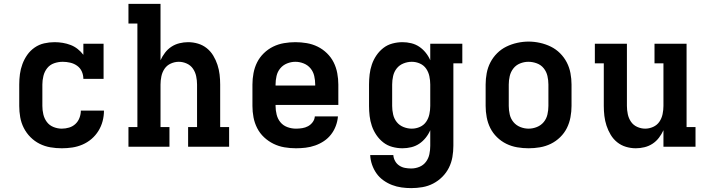

<svg xmlns="http://www.w3.org/2000/svg" viewBox="-20 -755 3640 988"><path d="M298 8Q268 8 239 3Q210 -2 184 -15Q158 -28 137 -49Q116 -70 102.5 -96.5Q89 -123 84 -152Q79 -181 79 -210V-320Q79 -347 82.5 -373.5Q86 -400 95.5 -425.5Q105 -451 120.5 -473Q136 -495 158.5 -510.5Q181 -526 207.5 -532Q234 -538 261 -538Q282 -538 303 -534.5Q324 -531 343.5 -523.5Q363 -516 379.5 -503Q396 -490 409 -473V-530H513V-349H409Q409 -369 401 -387Q393 -405 377 -416.5Q361 -428 341.5 -432.5Q322 -437 303 -437Q280 -437 258.5 -429.5Q237 -422 223 -404.5Q209 -387 203.5 -364.5Q198 -342 198 -320V-210Q198 -188 203 -166.5Q208 -145 221 -127.5Q234 -110 255 -101.5Q276 -93 298 -93Q317 -93 335.5 -98.5Q354 -104 368 -117Q382 -130 389 -148.5Q396 -167 396 -186Q396 -186 396 -186Q396 -186 396 -186H515Q515 -186 515 -186Q515 -186 515 -186Q515 -158 508 -131.5Q501 -105 486.5 -81.5Q472 -58 451 -40Q430 -22 404.5 -11Q379 0 352 4Q325 8 298 8Z M641 0V-101H687V-634H641V-735H806V-445Q815 -465 829 -483.5Q843 -502 862 -514.5Q881 -527 903.5 -532.5Q926 -538 948 -538Q974 -538 999 -530.5Q1024 -523 1044 -507Q1064 -491 1077.5 -468.5Q1091 -446 1099 -421.5Q1107 -397 1110 -371.5Q1113 -346 1113 -320V-101H1159V0H948V-101H994V-320Q994 -341 989.5 -362.5Q985 -384 973 -401.5Q961 -419 941 -428Q921 -437 900 -437Q879 -437 859 -428Q839 -419 827 -401.5Q815 -384 810.5 -362.5Q806 -341 806 -320V-101H852V0Z M1503 8Q1473 8 1443.5 3Q1414 -2 1387.5 -15Q1361 -28 1339 -48.5Q1317 -69 1303.5 -95.5Q1290 -122 1284.5 -151Q1279 -180 1279 -210V-320Q1279 -349 1284.5 -378.5Q1290 -408 1303 -434Q1316 -460 1337.5 -481Q1359 -502 1385.5 -515Q1412 -528 1441.5 -533Q1471 -538 1500 -538Q1529 -538 1558.5 -533Q1588 -528 1614.5 -515Q1641 -502 1662.5 -481Q1684 -460 1697 -434Q1710 -408 1715.5 -378.5Q1721 -349 1721 -320V-215H1398V-210Q1398 -188 1403.5 -165.5Q1409 -143 1423 -126Q1437 -109 1458.5 -101Q1480 -93 1503 -93Q1519 -93 1535 -95.5Q1551 -98 1565 -105.5Q1579 -113 1589 -126.5Q1599 -140 1600 -156H1719Q1717 -131 1708 -107Q1699 -83 1683.5 -63Q1668 -43 1647 -29Q1626 -15 1602 -6.5Q1578 2 1553 5Q1528 8 1503 8ZM1398 -315H1602V-320Q1602 -342 1597 -364Q1592 -386 1578 -403Q1564 -420 1543 -428.5Q1522 -437 1500 -437Q1478 -437 1457 -428.5Q1436 -420 1422 -403Q1408 -386 1403 -364Q1398 -342 1398 -320Z M2096 213Q2071 213 2046 209.5Q2021 206 1997.5 197Q1974 188 1953 173Q1932 158 1917.5 137.5Q1903 117 1894.5 92.5Q1886 68 1885 43H2004Q2005 59 2013 73.5Q2021 88 2034.5 97Q2048 106 2064 109Q2080 112 2096 112Q2118 112 2138.5 103.5Q2159 95 2172 77.5Q2185 60 2189.5 38.5Q2194 17 2194 -5V-85Q2185 -64 2170.5 -46Q2156 -28 2137.5 -15.5Q2119 -3 2096.5 2.5Q2074 8 2051 8Q2025 8 1999 1Q1973 -6 1952.5 -22Q1932 -38 1917 -60Q1902 -82 1893.5 -107Q1885 -132 1882 -158Q1879 -184 1879 -210V-320Q1879 -346 1882 -372Q1885 -398 1893.5 -423Q1902 -448 1917 -470Q1932 -492 1952.5 -508Q1973 -524 1999 -531Q2025 -538 2051 -538Q2074 -538 2096.5 -532.5Q2119 -527 2137.5 -514.5Q2156 -502 2170.5 -484Q2185 -466 2194 -445V-530H2359V-429H2313V-5Q2313 24 2308 53Q2303 82 2290 108Q2277 134 2256 155Q2235 176 2209 189.5Q2183 203 2154 208Q2125 213 2096 213ZM2099 -93Q2121 -93 2141 -102Q2161 -111 2173 -128.5Q2185 -146 2189.5 -167.5Q2194 -189 2194 -210V-320Q2194 -341 2189.5 -362.5Q2185 -384 2173 -401.5Q2161 -419 2141 -428Q2121 -437 2099 -437Q2077 -437 2056 -428.5Q2035 -420 2021.5 -403Q2008 -386 2003 -364Q1998 -342 1998 -320V-210Q1998 -188 2003 -166Q2008 -144 2021.5 -127Q2035 -110 2056 -101.5Q2077 -93 2099 -93Z M2700 8Q2671 8 2641.5 3Q2612 -2 2585.5 -15Q2559 -28 2537.5 -49Q2516 -70 2503 -96Q2490 -122 2484.5 -151.5Q2479 -181 2479 -210V-320Q2479 -349 2484.5 -378.5Q2490 -408 2503.5 -434Q2517 -460 2538 -481Q2559 -502 2585.5 -515Q2612 -528 2641.5 -534.5Q2671 -541 2700 -541Q2729 -541 2758.5 -534.5Q2788 -528 2814.5 -515Q2841 -502 2862 -481Q2883 -460 2896.5 -434Q2910 -408 2915.5 -378.5Q2921 -349 2921 -320V-210Q2921 -181 2915.5 -151.5Q2910 -122 2897 -96Q2884 -70 2862.5 -49Q2841 -28 2814.5 -15Q2788 -2 2758.5 3Q2729 8 2700 8ZM2700 -93Q2722 -93 2743 -101.5Q2764 -110 2778 -127Q2792 -144 2797 -166Q2802 -188 2802 -210V-320Q2802 -342 2797 -364Q2792 -386 2778 -403.5Q2764 -421 2742.5 -429Q2721 -437 2699 -437Q2677 -437 2656 -428.5Q2635 -420 2621.5 -402.5Q2608 -385 2603 -363.5Q2598 -342 2598 -320V-210Q2598 -188 2603 -166Q2608 -144 2622 -127Q2636 -110 2657 -101.5Q2678 -93 2700 -93Z M3252 8Q3226 8 3201 0.5Q3176 -7 3156 -23Q3136 -39 3122.5 -61.5Q3109 -84 3101 -108.5Q3093 -133 3090 -158.5Q3087 -184 3087 -210V-429H3041V-530H3206V-210Q3206 -189 3210.5 -167.5Q3215 -146 3227 -128.5Q3239 -111 3259 -102Q3279 -93 3300 -93Q3321 -93 3341 -102Q3361 -111 3373 -128.5Q3385 -146 3389.5 -167.5Q3394 -189 3394 -210V-429H3348V-530H3513V-101H3559V0H3394V-85Q3385 -65 3371 -46.5Q3357 -28 3338 -15.5Q3319 -3 3296.5 2.5Q3274 8 3252 8Z"/></svg>

Font: Iosevka Slab Extended
Style: Bold
Weight: 700
Width: 7
Monospace: yes
Designer: Belleve Invis
Foundry: Belleve Invis
Version: Version 11.1.0; ttfautohint (v1.8.3)